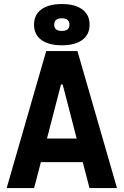

<svg xmlns="http://www.w3.org/2000/svg" viewBox="-20 -952 626 972"><path d="M13.7 0 213.9 -693.4H372.1L572.3 0H433.1L398.9 -131.3H187L152.8 0ZM217.8 -250.5H368.2L297.4 -523.9H288.6ZM293 -722.7Q226.1 -722.7 189.2 -750Q152.3 -777.3 152.3 -827.1Q152.3 -877 189.2 -904.3Q226.1 -931.6 293 -931.6Q359.9 -931.6 396.7 -904.3Q433.6 -877 433.6 -827.1Q433.6 -777.3 396.7 -750Q359.9 -722.7 293 -722.7ZM293 -795.4Q331.5 -795.4 331.5 -827.1Q331.5 -859.4 293 -859.4Q254.4 -859.4 254.4 -827.1Q254.4 -795.4 293 -795.4Z"/></svg>

Font: Cascadia Code NF
Style: Bold
Weight: 700
Monospace: yes
Designer: Aaron Bell
Foundry: Saja Typeworks
Version: Version 2404.023; ttfautohint (v1.8.4)